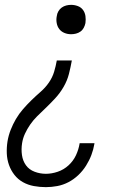

<svg xmlns="http://www.w3.org/2000/svg" viewBox="-20 -558 540 791"><path d="M169 213Q144 213 119.5 208.5Q95 204 74.5 192.5Q54 181 39.5 162.5Q25 144 17 121.5Q9 99 8 74Q7 49 11 24Q15 0 24 -23Q33 -46 45.5 -67.5Q58 -89 75 -108.5Q92 -128 110 -145.5Q128 -163 147.5 -180Q167 -197 181.5 -218Q196 -239 203 -262.5Q210 -286 214 -309H276Q271 -281 264 -253.5Q257 -226 242 -200Q227 -174 206.5 -152Q186 -130 164 -109Q148 -94 132.5 -78.5Q117 -63 104.5 -45Q92 -27 83 -7.5Q74 12 71 32Q67 57 70.5 81Q74 105 87 123Q100 141 122.5 149.5Q145 158 169 158Q193 158 218 149.5Q243 141 262.5 123Q282 105 293 81.5Q304 58 308 33Q308 33 308 32.5Q308 32 308 32H369Q369 32 369 32.5Q369 33 369 34Q365 58 356.5 80.5Q348 103 334.5 124.5Q321 146 302.5 163.5Q284 181 262 192.5Q240 204 216 208.5Q192 213 169 213ZM273 -417Q258 -417 245 -422.5Q232 -428 224 -438.5Q216 -449 213.5 -463.5Q211 -478 214 -492Q215 -502 220.5 -511.5Q226 -521 234.5 -527Q243 -533 253 -535.5Q263 -538 273 -538Q287 -538 300.5 -533Q314 -528 322 -517Q330 -506 332 -492Q334 -478 332 -463Q330 -453 325 -443.5Q320 -434 311.5 -428Q303 -422 293 -419.5Q283 -417 273 -417Z"/></svg>

Font: Iosevka Slab Light
Style: Italic
Weight: 300
Italic angle: -9°
Monospace: yes
Designer: Belleve Invis
Foundry: Belleve Invis
Version: Version 11.1.1; ttfautohint (v1.8.3)